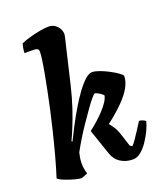

<svg xmlns="http://www.w3.org/2000/svg" viewBox="-145 -899 862 999"><g transform="rotate(-20 286.0 -400.0)"><path d="M134 0Q123 0 103.5 -5Q84 -10 63.5 -17Q43 -24 28 -31.5Q13 -39 11 -44Q17 -62 26 -92.5Q35 -123 44.5 -158Q54 -193 62.5 -227Q71 -261 77 -285Q90 -338 101.5 -390Q113 -442 122.5 -490Q132 -538 139.5 -578.5Q147 -619 151 -648.5Q155 -678 155 -692Q155 -705 147 -709Q139 -713 125 -713H77Q77 -728 80 -742Q83 -756 85 -764Q99 -771 128 -779.5Q157 -788 188 -794Q219 -800 240 -800Q269 -800 287.5 -780Q306 -760 306 -734Q306 -733 305 -727.5Q304 -722 301 -708.5Q298 -695 291 -667L245 -472Q230 -409 212 -355.5Q194 -302 177.5 -262Q161 -222 150 -199L154 -195Q171 -230 192.5 -271Q214 -312 238 -352.5Q262 -393 286.5 -426.5Q311 -460 333 -480Q355 -500 373 -500Q389 -500 413.5 -491Q438 -482 462.5 -469Q487 -456 504.5 -443.5Q522 -431 524 -425Q524 -394 505.5 -361Q487 -328 451 -292Q415 -256 363 -216Q372 -206 384 -188Q396 -170 407 -135L427 -73L439 -66Q449 -76 463 -96.5Q477 -117 491.5 -139.5Q506 -162 516 -178Q525 -178 537 -173Q549 -168 551 -163Q546 -142 533 -114.5Q520 -87 502 -60.5Q484 -34 463 -17Q442 0 419 0Q382 0 352.5 -18Q323 -36 311 -71L262 -214Q284 -231 306 -250.5Q328 -270 346.5 -290Q365 -310 377.5 -329Q390 -348 393 -364Q386 -372 377 -378Q368 -384 360.5 -387.5Q353 -391 349 -391Q344 -391 329 -373Q314 -355 293 -325.5Q272 -296 248.5 -261.5Q225 -227 204 -192.5Q183 -158 168 -130Q164 -114 162 -100.5Q160 -87 160 -70Q160 -56 162.5 -41Q165 -26 169 -15Q168 -12 155 -7.5Q142 -3 134 0Z"/></g></svg>

Font: Texturina Medium 12pt Black
Style: Italic
Weight: 900
Italic angle: -11°
Version: Version 1.002